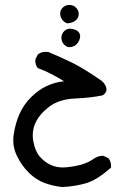

<svg xmlns="http://www.w3.org/2000/svg" viewBox="-20 -417 540 771"><path d="M229.5 334Q192.4 330.1 158.2 317.4Q124 304.7 94.7 275.4Q65.4 246.1 46.9 206.5Q28.3 167 35.2 122.1Q42 77.1 58.6 40Q75.2 2.9 104.5 -26.4Q133.8 -55.7 167 -71.3Q200.2 -86.9 237.3 -90.8Q211.9 -106.4 185.5 -120.1Q159.2 -133.8 131.8 -143.6Q120.1 -157.2 122.1 -178.7L131.8 -198.2Q149.4 -211.9 174.8 -208Q221.7 -188.5 268.1 -166Q314.5 -143.6 390.6 -90.8Q423.8 -55.7 392.6 -34.2Q346.7 -24.4 282.2 -21.5Q217.8 -18.6 178.7 10.7Q139.6 40 123 75.2Q106.4 110.4 113.8 150.4Q121.1 190.4 140.1 212.4Q159.2 234.4 185.5 246.1Q211.9 257.8 245.1 254.9Q278.3 252 306.2 244.1Q334 236.3 354.5 221.7Q375 207 396.5 209L416 218.8Q427.7 234.4 425.8 255.9Q369.1 306.6 323.7 319.3Q278.3 332 229.5 334ZM257.8 -227.5Q246.1 -228.5 236.3 -239.3Q226.6 -250 226.6 -265.6Q226.6 -281.2 238.8 -293Q251 -304.7 270.5 -300.8Q290 -296.9 297.4 -286.1Q304.7 -275.4 300.3 -261.2Q295.9 -247.1 286.1 -237.8Q276.4 -228.5 257.8 -227.5ZM252 -323.2Q240.2 -325.2 231 -336.4Q221.7 -347.7 221.7 -362.8Q221.7 -377.9 233.9 -388.2Q246.1 -398.4 262.2 -397Q278.3 -395.5 288.1 -383.3Q297.9 -371.1 295.9 -356.9Q293.9 -342.8 282.7 -334Q271.5 -325.2 252 -323.2Z"/></svg>

Font: JasonHandwriting1
Style: Regular
Weight: 400
Version: Version 1.48.20